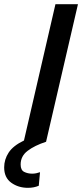

<svg xmlns="http://www.w3.org/2000/svg" viewBox="-76 -680 394 921"><path d="M58 221Q12 221 -22 196.5Q-56 172 -56 123Q-56 85 -34.5 52Q-13 19 39 -6L190 -660H298L145 0Q90 18 56.5 43.5Q23 69 23 109Q23 136 40 144.5Q57 153 78 153Q89 153 98 151Q107 149 116 146L110 211Q87 221 58 221Z"/></svg>

Font: Work Sans Medium
Style: Italic
Weight: 500
Italic angle: -13°
Designer: Wei Huang
Foundry: Wei Huang
Version: Version 2.012; ttfautohint (v1.8.3)